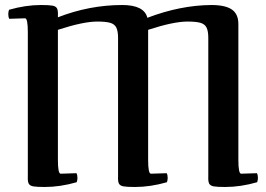

<svg xmlns="http://www.w3.org/2000/svg" viewBox="-20 -733 1062 766"><path d="M728 -647Q762 -647 779.5 -642Q797 -637 804 -623Q811 -609 811 -582V-30Q810 -9 814.5 -0.5Q819 8 832.5 10.5Q846 13 878 13Q940 13 1006 -6Q1009 -15 1009 -23Q1009 -35 1005 -42L942 -40Q931 -40 931 -95V-637Q931 -677 905 -695Q879 -713 823 -713Q699 -712 568 -662Q555 -713 468 -713Q337 -713 211 -664V-670Q212 -691 207.5 -699.5Q203 -708 189.5 -710.5Q176 -713 144 -713Q82 -713 16 -694Q13 -685 13 -677Q13 -665 17 -658L80 -660Q91 -660 91 -605V-30Q90 -9 94.5 -0.5Q99 8 112.5 10.5Q126 13 158 13Q220 13 286 -6Q289 -15 289 -23Q289 -35 285 -42L222 -40Q211 -40 211 -95V-614Q312 -647 368 -647Q402 -647 419.5 -642Q437 -637 444 -623Q451 -609 451 -582V-30Q450 -9 454.5 -0.5Q459 8 472.5 10.5Q486 13 518 13Q580 13 646 -6Q649 -15 649 -23Q649 -35 645 -42L582 -40Q571 -40 571 -95V-614Q672 -647 728 -647Z"/></svg>

Font: Federant
Style: Regular
Weight: 400
Designer: Olexa M. Volochay, Alexei Vanyashin, Otto Ludwig Naegele
Foundry: Cyreal (www.cyreal.org)
Version: Version 1.011; ttfautohint (v1.4.1)